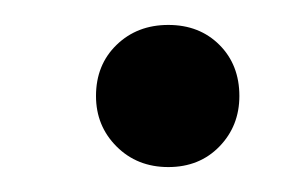

<svg xmlns="http://www.w3.org/2000/svg" viewBox="-20 -419 236 154"><path d="M115 -285Q90 -285 73.5 -301.5Q57 -318 57 -342Q57 -367 73.5 -383Q90 -399 115 -399Q140 -399 156 -383Q172 -367 172 -342Q172 -318 156 -301.5Q140 -285 115 -285Z"/></svg>

Font: Rethink Sans
Style: Italic
Weight: 400
Italic angle: -10°
Designer: The Rethink Sans project authors (Hans Thiessen). DM Sans designed by Colophon Foundry.
Foundry: Rethink Communications LLC
Version: Version 1.001